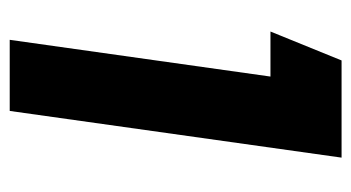

<svg xmlns="http://www.w3.org/2000/svg" viewBox="-188 -552 740 405"><g transform="rotate(90 182.5 -350.0)"><path d="M64.5 0 142 -550H47L108 -700H313L214.5 0Z"/></g></svg>

Font: Urbanist Black
Style: Italic
Weight: 900
Italic angle: -8°
Designer: Corey Hu
Foundry: Corey Hu
Version: Version 1.330; ttfautohint (v1.8.4.7-5d5b)